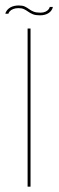

<svg xmlns="http://www.w3.org/2000/svg" viewBox="-44 -700 220 720"><path d="M59.5 0H70.5V-593H59.5ZM105.5 -642.5Q116.5 -642.5 124.2 -644.8Q132 -647 137.5 -650.5Q143 -654 146.5 -658.2Q150 -662.5 152 -666.8Q154 -671 154 -674H142.5Q142 -670 138 -664.8Q134 -659.5 126.2 -656Q118.5 -652.5 107.5 -652.5Q91.5 -652.5 81.8 -656.5Q72 -660.5 64.8 -666Q57.5 -671.5 49 -675.5Q40.5 -679.5 26.5 -679.5Q17.5 -679.5 9.8 -677.8Q2 -676 -4 -672.8Q-10 -669.5 -14 -665.5Q-18 -661.5 -20.5 -657.2Q-23 -653 -24 -648.5H-12.5Q-11.5 -653 -7 -658Q-2.5 -663 5.8 -666.2Q14 -669.5 25.5 -669.5Q38 -669.5 46.2 -665.5Q54.5 -661.5 62 -656Q69.5 -650.5 79.5 -646.5Q89.5 -642.5 105.5 -642.5Z"/></svg>

Font: Anybody UltraCondensed Thin Thin
Style: Regular
Weight: 250
Version: Version 1.111